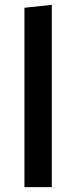

<svg xmlns="http://www.w3.org/2000/svg" viewBox="-20 -773 315 793"><path d="M194 0H81V-741L194 -753Z"/></svg>

Font: Fira Sans Medium
Style: Regular
Weight: 500
Designer: bBox Type GmbH & Carrois Corporate GbR & Edenspiekermann AG
Foundry: bBox Type GmbH & Carrois Corporate GbR & Edenspiekermann AG
Version: Version 4.301